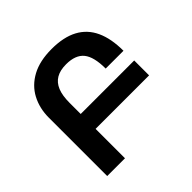

<svg xmlns="http://www.w3.org/2000/svg" viewBox="-179 -900 1076 1076"><g transform="rotate(-45 358.5 -362.0)"><path d="M86 0V-462Q86 -537 117.5 -596.5Q149 -656 212 -690Q275 -724 369 -724Q464 -724 525.5 -691Q587 -658 617 -593Q647 -528 647 -432H506Q506 -525 473 -565.5Q440 -606 366 -606Q318 -606 287.5 -588Q257 -570 242 -533.5Q227 -497 227 -439V0ZM213 -351H651V-233H213Z"/></g></svg>

Font: Noto Sans Armenian
Style: Regular
Weight: 400
Designer: Monotype Design Team
Foundry: Monotype Imaging Inc.
Version: Version 2.007